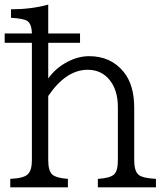

<svg xmlns="http://www.w3.org/2000/svg" viewBox="-20 -800 710 820"><path d="M0 -657.2H116.2Q115.2 -699.2 95.2 -711.4Q80.1 -720.7 26.9 -724.1V-760.3Q113.8 -760.3 186 -780.3V-657.2H321.8V-617.2H186V-464.8Q217.8 -509.8 269.5 -536.6Q314.9 -560.1 360.8 -560.1Q453.6 -560.1 508.3 -492.7Q553.2 -437.5 553.2 -339.8V-116.2Q553.2 -69.3 571.8 -53.7Q588.4 -39.1 646 -36.1V0H397.9V-36.1Q450.2 -39.1 467.3 -55.2Q483.4 -69.8 483.4 -116.2V-342.8Q483.4 -415.5 447.3 -459.5Q412.1 -502 354.5 -502Q262.2 -502 186 -390.1V-116.2Q186 -70.8 202.6 -55.2Q219.7 -39.6 270 -36.1V0H23.9V-36.1Q80.6 -38.6 98.1 -55.2Q116.2 -71.8 116.2 -116.2V-617.2H0Z"/></svg>

Font: BIZ UDPMincho
Style: Regular
Weight: 400
Designer: TypeBank Co., Ltd.
Foundry: Morisawa Inc.
Version: Version 1.06